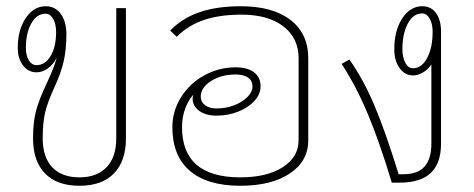

<svg xmlns="http://www.w3.org/2000/svg" viewBox="-20 -586 1522 616"><path d="M384 -560V-142Q384 -69 345.5 -29.5Q307 10 235 10Q163 10 124.5 -29.5Q86 -69 86 -142Q86 -192 95 -228Q104 -264 130 -319Q155 -372 162 -401Q151 -379 133.5 -366.5Q116 -354 97 -354Q71 -354 54 -376Q37 -398 37 -432Q37 -490 62.5 -528Q88 -566 127 -566Q157 -566 175 -541.5Q193 -517 193 -475Q193 -428 184.5 -390Q176 -352 155 -307Q132 -257 124.5 -224Q117 -191 117 -142Q117 -82 147.5 -49.5Q178 -17 235 -17Q291 -17 322 -49.5Q353 -82 353 -142V-560ZM160 -483Q160 -509 150.5 -525.5Q141 -542 126 -542Q98 -542 80.5 -511Q63 -480 63 -432Q63 -408 72.5 -392.5Q82 -377 97 -377Q125 -377 142.5 -406.5Q160 -436 160 -483Z M969 -399V-136Q969 -69 910 -29.5Q851 10 751 10Q645 10 589 -38Q533 -86 533 -178Q533 -229 560.5 -273.5Q588 -318 635 -344Q682 -370 736 -370Q774 -370 795 -354Q816 -338 816 -309Q816 -284 796.5 -262.5Q777 -241 744.5 -228Q712 -215 675 -215Q640 -215 619 -230.5Q598 -246 598 -269Q598 -274 600 -282Q583 -263 573.5 -236Q564 -209 564 -178Q564 -17 751 -17Q836 -17 887 -49.5Q938 -82 938 -136V-399Q938 -464 889 -501.5Q840 -539 755 -539Q685 -539 634.5 -522Q584 -505 547 -468L526 -488Q565 -528 620.5 -547Q676 -566 752 -566Q855 -566 912 -522Q969 -478 969 -399ZM624 -276Q624 -259 638 -248.5Q652 -238 675 -238Q704 -238 730.5 -248Q757 -258 773.5 -274.5Q790 -291 790 -309Q790 -327 776 -337Q762 -347 736 -347Q690 -347 657 -326Q624 -305 624 -276Z M1395 -484V-126Q1395 -62 1362 -31Q1329 0 1262 0H1237Q1198 -130 1160 -220.5Q1122 -311 1076 -381L1101 -395Q1145 -333 1180.5 -249.5Q1216 -166 1259 -27H1274Q1320 -27 1342 -51.5Q1364 -76 1364 -126V-379Q1353 -363 1337 -353.5Q1321 -344 1305 -344Q1279 -344 1262 -367.5Q1245 -391 1245 -428Q1245 -488 1270.5 -527Q1296 -566 1335 -566Q1363 -566 1379 -544Q1395 -522 1395 -484ZM1368 -484Q1368 -510 1358.5 -526.5Q1349 -543 1334 -543Q1306 -543 1288.5 -510.5Q1271 -478 1271 -428Q1271 -402 1280.5 -384.5Q1290 -367 1305 -367Q1333 -367 1350.5 -400Q1368 -433 1368 -484Z"/></svg>

Font: KoHo ExtraLight
Style: Regular
Weight: 275
Version: Version 1.000; ttfautohint (v1.6)